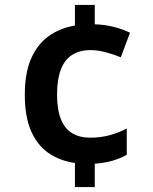

<svg xmlns="http://www.w3.org/2000/svg" viewBox="-20 -744 617 774"><path d="M362 -646Q402 -645 439 -635.5Q476 -626 504 -612L467 -513Q438 -525 406 -533.5Q374 -542 345 -542Q301 -542 270.5 -522.5Q240 -503 225 -463Q210 -423 210 -363Q210 -302 225.5 -263.5Q241 -225 271 -207Q301 -189 343 -189Q386 -189 422 -199Q458 -209 491 -226V-120Q464 -105 433 -96Q402 -87 362 -84V10H282V-87Q220 -96 175 -127.5Q130 -159 105 -216.5Q80 -274 80 -362Q80 -450 105.5 -508Q131 -566 176.5 -598.5Q222 -631 282 -641V-724H362Z"/></svg>

Font: Noto Sans Khmer SemiBold
Style: Regular
Weight: 600
Version: Version 2.003